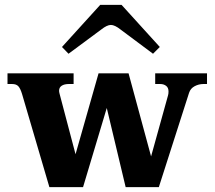

<svg xmlns="http://www.w3.org/2000/svg" viewBox="-20 -773 886 793"><path d="M263 -551 236 -579 394 -753H482L640 -579L612 -551L478 -651Q454 -670 438 -670Q422 -670 398 -651ZM835 -470V-426H820Q801 -426 784 -417Q767 -408 761 -390L636 0H499L421 -327L323 0H184L71 -385Q64 -408 55.5 -417Q47 -426 30 -426H11V-470H284V-426H264Q246 -426 235 -419Q224 -412 224 -398Q224 -394 226 -386L292 -136L387 -470H511L604 -127L674 -379Q676 -385 676 -395Q676 -411 666 -418.5Q656 -426 642 -426H621V-470Z"/></svg>

Font: Taviraj Bold
Style: Regular
Weight: 700
Designer: Katatrad Team
Foundry: CadsonDemak
Version: Version 1.030